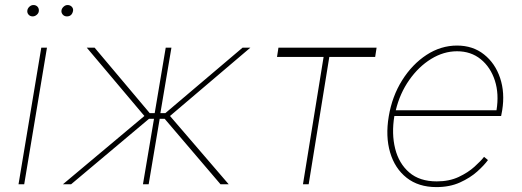

<svg xmlns="http://www.w3.org/2000/svg" viewBox="-20 -736 2086 767"><path d="M54 0 144.9 -545.5H167.6L76.7 0ZM247.2 -670.5Q236.5 -670.5 230.1 -678.4Q223.7 -686.4 225.9 -696Q227.6 -703.5 234.6 -709.7Q241.5 -715.9 250 -715.9Q260.7 -715.9 267.4 -708.3Q274.1 -700.6 271.3 -690.3Q266.3 -670.5 247.2 -670.5ZM110.8 -670.5Q100.1 -670.5 93.8 -677.9Q87.4 -685.4 89.5 -696Q91.3 -703.8 98.2 -709.9Q105.1 -715.9 113.6 -715.9Q124.3 -715.9 130.5 -708.5Q136.7 -701 134.9 -690.3Q133.9 -682.9 126.6 -676.7Q119.3 -670.5 110.8 -670.5Z M231.5 0 556.8 -272.7 326.7 -545.5H358L578.1 -284.1H598L642 -545.5H664.8L620.7 -284.1H640.6L948.9 -545.5H980.1L659.1 -272.7L893.5 0H860.8L637.8 -261.4H617.9L573.9 0H551.1L595.2 -261.4H575.3L264.2 0Z M1086.6 -508.5 1092.3 -545.5H1484.4L1478.7 -508.5H1295.5L1213.1 0H1190.3L1272.7 -508.5Z M1723.4 11.4Q1651.6 11.4 1604.4 -25.9Q1557.2 -63.2 1538.4 -127.1Q1519.5 -191.1 1533 -271.3Q1546.5 -351.6 1586.6 -415.5Q1626.8 -479.4 1683.9 -516.7Q1741.1 -554 1805.8 -554Q1869 -554 1913.5 -518.6Q1958.1 -483.3 1977.8 -424.5Q1997.5 -365.8 1986.2 -295.5L1981.9 -272.7H1555.4Q1543.7 -201.7 1558.6 -142.2Q1573.5 -82.7 1614.9 -47.1Q1656.2 -11.4 1724.8 -11.4Q1774.5 -11.4 1812.3 -29.1Q1850.1 -46.9 1875.5 -70Q1900.9 -93 1913.7 -109.4L1929.3 -96.6Q1914.4 -76 1886.4 -50.8Q1858.3 -25.6 1817.5 -7.1Q1776.6 11.4 1723.4 11.4ZM1561.1 -295.5H1963.4Q1974.1 -360.8 1956.9 -414.2Q1939.6 -467.7 1900.4 -499.5Q1861.2 -531.2 1805.8 -531.2Q1752.1 -531.2 1702.2 -500.5Q1652.3 -469.8 1614.9 -416.5Q1577.4 -363.3 1561.1 -295.5Z"/></svg>

Font: Inter UI Thin
Style: Italic
Weight: 100
Italic angle: -9.39999°
Designer: Rasmus Andersson
Foundry: rsms
Version: 3.2;8d6f07862